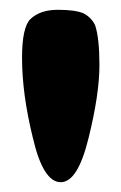

<svg xmlns="http://www.w3.org/2000/svg" viewBox="-20 -753 248 392"><path d="M183 -620Q183 -676 174 -702Q166 -718 150 -726Q133 -733 98 -733Q62 -733 42 -714Q25 -697 25 -635Q25 -561 47 -472Q68 -381 104 -381Q139 -381 161 -472Q183 -561 183 -620Z"/></svg>

Font: FredokaOneMacrons
Style: Regular
Weight: 500
Designer: ""
Foundry: ""
Version: ""